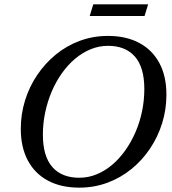

<svg xmlns="http://www.w3.org/2000/svg" viewBox="-20 -851 788 882"><path d="M177 -232.5Q177 -133.5 220.2 -84Q263.5 -34.5 344 -34.5Q385.5 -34.5 423.5 -50Q461.5 -65.5 494.8 -93.5Q528 -121.5 555.2 -159.8Q582.5 -198 602.2 -243.5Q622 -289 632.5 -339.5Q643 -390 643 -442.5Q643 -541.5 599.8 -591Q556.5 -640.5 476 -640.5Q435 -640.5 397 -625Q359 -609.5 325.5 -581.5Q292 -553.5 264.8 -515.2Q237.5 -477 218 -431.5Q198.5 -386 187.8 -335.5Q177 -285 177 -232.5ZM744.5 -416Q744.5 -348.5 725 -285.5Q705.5 -222.5 669.5 -168.8Q633.5 -115 583.8 -74.5Q534 -34 473.2 -11.5Q412.5 11 344 11Q260.5 11 200.2 -21.2Q140 -53.5 107.8 -114Q75.5 -174.5 75.5 -259Q75.5 -326.5 95 -389.5Q114.5 -452.5 150.8 -506.2Q187 -560 236.5 -600.5Q286 -641 346.8 -663.5Q407.5 -686 476 -686Q559.5 -686 619.8 -653.8Q680 -621.5 712.2 -561.2Q744.5 -501 744.5 -416ZM392 -777.5 408.5 -831H660.5L644 -777.5Z"/></svg>

Font: Newsreader 24pt Medium
Style: Italic
Weight: 500
Italic angle: -17°
Designer: Hugues Gentile
Foundry: Production Type
Version: Version 1.003